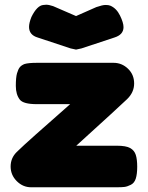

<svg xmlns="http://www.w3.org/2000/svg" viewBox="-20 -793 626 813"><path d="M302 -583 279 -588Q186 -619 140 -634Q103 -645 103 -679Q103 -696 113 -721Q137 -770 164 -772Q172 -773 176 -773Q187 -773 205 -767L302 -725L388 -763Q414 -772 427 -772Q440 -772 447 -769Q473 -758 488 -727.5Q503 -697 503 -678Q503 -646 464 -634L325 -588ZM303 -176H474Q514 -176 531.5 -166Q549 -156 555 -137Q561 -118 561 -87Q561 -56 555 -37Q549 -18 534 -10.5Q519 -3 507.5 -1.5Q496 0 473 0H112Q77 0 51 -26Q25 -52 25 -88Q25 -124 51 -149.5Q77 -175 131 -223Q185 -271 229 -309.5Q273 -348 277 -352H136Q79 -352 64 -371Q47 -393 47 -429Q47 -465 52 -482.5Q57 -500 64 -508.5Q71 -517 84 -522Q101 -527 136 -527H461Q496 -527 522 -502Q548 -477 548 -439.5Q548 -402 518 -373Q488 -344 303 -176Z"/></svg>

Font: Fredoka One
Style: Regular
Weight: 400
Version: Version 1.001;April 7, 2020;FontCreator 12.0.0.2522 64-bit